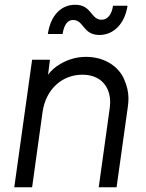

<svg xmlns="http://www.w3.org/2000/svg" viewBox="-20 -787 614 807"><path d="M398 -640C458 -640 505 -688 516 -763H455C450 -726 432 -704 407 -704C361 -704 366 -767 296 -767C238 -767 193 -724 181 -644H243C250 -688 267 -703 287 -703C333 -703 328 -640 398 -640ZM115 0 159 -317C173 -413 242 -473 326 -473C406 -473 443 -420 443 -358C443 -350 442 -341 441 -331L395 0H470L517 -336C519 -349 520 -361 520 -373C520 -399 514 -426 502 -453C479 -508 419 -548 342 -548C303 -548 268 -538 235 -519C214 -507 196 -492 182 -473L190 -536H115L40 0Z"/></svg>

Font: Plus Jakarta Sans
Style: Italic
Weight: 400
Italic angle: -8°
Designer: Gumpita Rahayu
Foundry: Tokotype
Version: Version 2.071;gftools[0.9.30]